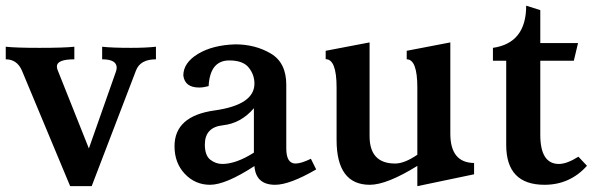

<svg xmlns="http://www.w3.org/2000/svg" viewBox="-23 -636 2097 671"><path d="M297.4 14.6H222.2L53.7 -389.2Q36.6 -428.7 -2.9 -428.7V-472.7Q32.2 -468.8 114.7 -468.8Q201.7 -468.8 236.8 -472.7V-428.7Q175.8 -428.7 175.8 -403.8Q175.8 -397 179.2 -389.2L287.6 -117.2L382.3 -386.2Q384.8 -393.6 384.8 -399.4Q384.8 -428.7 334 -428.7V-472.7Q367.7 -468.8 434.6 -468.8Q486.3 -468.8 522 -472.7V-428.7Q466.8 -428.7 452.1 -389.2Z M938.5 9.8Q871.1 9.8 866.2 -55.7Q765.6 9.8 710.9 9.8Q659.2 9.8 623 -28.3Q586.9 -66.4 586.9 -125Q586.9 -230.5 726.6 -250Q866.2 -269.5 866.2 -343.8Q866.2 -375 846.2 -399.9Q826.2 -424.8 778.3 -424.8Q710.9 -424.8 706.1 -335Q688 -330.1 672.9 -330.1Q623 -330.1 617.7 -372.1Q617.7 -416.5 668.7 -447.5Q719.7 -478.5 799.3 -481Q869.1 -481 923.3 -449Q977.5 -417 977.5 -339.8V-117.2Q977.5 -64.5 1009.8 -64.5Q1029.3 -64.5 1063.5 -81.1L1082 -43.9Q989.3 9.8 938.5 9.8ZM753.9 -63Q801.8 -63 864.3 -102.5V-257.8Q819.3 -205.1 756.1 -198.2Q692.9 -191.4 692.9 -130.9Q692.9 -92.8 711.9 -77.9Q731 -63 753.9 -63Z M1435.5 14.6V-56.2Q1328.6 9.8 1269.5 9.8Q1153.3 9.8 1153.3 -147V-330.1Q1153.3 -429.2 1115.2 -429.2V-458.5L1268.6 -487.8V-160.2Q1268.6 -64.5 1357.9 -64.5Q1390.6 -64.5 1435.5 -95.2V-330.1Q1435.5 -428.7 1398.4 -428.7V-458.5L1550.8 -487.8V-168.9Q1550.8 -67.4 1633.8 -66.4V-26.9Z M1879.9 9.8Q1746.1 9.8 1746.1 -129.4V-423.8H1699.7V-468.8Q1815.9 -485.4 1815.9 -616.2L1865.2 -600.6V-485.4H1997.1L1982.4 -423.8H1865.2V-165Q1865.2 -63 1930.2 -63Q1958 -63 1998.5 -88.4L2028.3 -56.6Q1968.8 9.8 1879.9 9.8Z"/></svg>

Font: Kelvinch
Style: Bold
Weight: 700
Designer: Paul James Miller
Foundry: High-Logic / Made with FontCreator
Version: Version 3.501;March 28, 2021;FontCreator 13.0.0.2683 64-bit